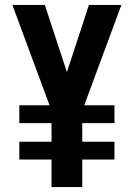

<svg xmlns="http://www.w3.org/2000/svg" viewBox="-20 -755 540 775"><path d="M188 0V-111H58V-183H188V-258H58V-330H180L30 -735H161L231 -522L250 -464L339 -735H470L320 -330H442V-258H312V-183H442V-111H312V0Z"/></svg>

Font: Iosevka SS04 Extrabold
Style: Regular
Weight: 800
Monospace: yes
Designer: Belleve Invis
Foundry: Belleve Invis
Version: Version 19.0.0; ttfautohint (v1.8.4)